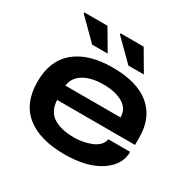

<svg xmlns="http://www.w3.org/2000/svg" viewBox="-162 -889 1067 1065"><g transform="rotate(30 372.0 -356.5)"><path d="M441.9 -591.8 314.9 -717.8V-725.1H462.9L541 -591.8ZM210 -591.8 83 -717.8V-725.1H231L309.1 -591.8ZM378.9 12.2Q222.2 12.2 136 -56.6Q49.8 -125.5 49.8 -263.2Q49.8 -398.9 135 -469Q220.2 -539.1 374 -539.1Q530.3 -539.1 612.1 -470.9Q693.8 -402.8 693.8 -276.9V-229H194.8Q198.2 -157.7 246.6 -126.5Q294.9 -95.2 382.8 -95.2Q406.7 -95.2 433.1 -100.1Q459.5 -105 485.4 -114.7Q511.2 -124.5 529.1 -142.1Q546.9 -159.7 549.8 -182.1H689.9Q689.9 -98.1 606.4 -43Q522.9 12.2 378.9 12.2ZM194.8 -320.8H547.9Q547.9 -376.5 499.8 -404.3Q451.7 -432.1 376 -432.1Q297.9 -432.1 249.5 -403.1Q201.2 -374 194.8 -320.8Z"/></g></svg>

Font: Archivo Expanded SemiBold
Style: Regular
Weight: 600
Width: 7
Designer: Hector Gatti
Foundry: Omnibus-Type
Version: Version 2.001